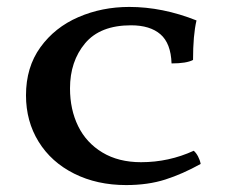

<svg xmlns="http://www.w3.org/2000/svg" viewBox="-20 -527 660 554"><path d="M537 -354Q518 -344 475 -344Q473 -402 443 -428Q413 -454 358 -454Q269 -454 225.5 -402Q182 -350 182 -272Q182 -211 205.5 -163Q229 -115 275.5 -87Q322 -59 387 -59Q467 -59 539 -92Q546 -86 551.5 -75.5Q557 -65 559 -54Q507 -25 457 -9Q407 7 344 7Q260 7 194 -26Q128 -59 91.5 -118Q55 -177 55 -252Q55 -333 96.5 -390.5Q138 -448 206 -477.5Q274 -507 353 -507Q449 -507 547 -468Q537 -426 537 -354Z"/></svg>

Font: Vollkorn SC SemiBold
Style: Regular
Weight: 600
Designer: Friedrich Althausen
Foundry: Friedrich Althausen
Version: Version 4.015